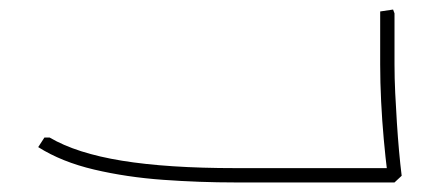

<svg xmlns="http://www.w3.org/2000/svg" viewBox="-20 -382 921 402"><path d="M473 0Q398 0 321.5 -5.5Q245 -11 177 -27Q109 -43 60 -74L73 -94H84Q140 -61 235.5 -45.5Q331 -30 473 -30H786V0ZM793 0 791 -20Q787 -52 783.5 -90.5Q780 -129 778 -169.5Q776 -210 776 -247V-358L803 -362L806 -354V-247Q806 -218 807.5 -187Q809 -156 811 -125Q813 -94 815.5 -66Q818 -38 821 -14L806 0ZM690 0V-30H796V0ZM690 0Q680 0 675 -5Q670 -10 670 -15Q670 -21 675 -25.5Q680 -30 690 -30Z"/></svg>

Font: Fustat ExtraLight
Style: Regular
Weight: 250
Designer: Mohamed Gaber, Khaled Hosny, Laura Garcia Mut
Foundry: Kief Type Foundry, Alif Type Foundry, Hard Type Foundry
Version: Version 1.007